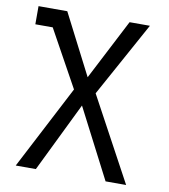

<svg xmlns="http://www.w3.org/2000/svg" viewBox="-82 -795 763 865"><g transform="rotate(10 300.0 -362.5)"><path d="M156 -725 298 -448 441 -725H534L346 -383L553 0H459L295 -318L140 0H48L247 -383L104 -642H24.5V-725Z"/></g></svg>

Font: JuliaMono
Style: Regular
Weight: 400
Monospace: yes
Designer: cormullion
Foundry: corm
Version: Version 0.055; ttfautohint (v1.8.4)